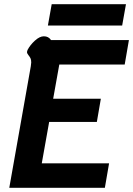

<svg xmlns="http://www.w3.org/2000/svg" viewBox="-20 -890 631 910"><path d="M126 -576Q128 -590 128 -594Q128 -607 124.5 -614Q121 -621 114.5 -629Q108 -637 108 -643Q108 -647 111 -654Q123 -677 145.5 -697.5Q168 -718 188 -718Q210 -718 222 -700H591L571 -584H261L232 -422H458L439 -312H213L178 -116H497L477 0H24ZM225 -870H577L559 -769H207Z"/></svg>

Font: Niramit
Style: Bold Italic
Weight: 700
Italic angle: -10°
Designer: Katatrad Aksorn Co.,Ltd.
Foundry: Cadson Demak Co.,Ltd.
Version: Version 1.001; ttfautohint (v1.6)